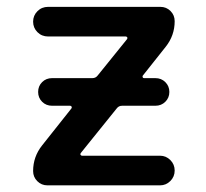

<svg xmlns="http://www.w3.org/2000/svg" viewBox="-20 -565 604 563"><path d="M132.8 -254.9Q115.2 -254.9 103.5 -266.6Q91.8 -278.3 91.8 -295.4Q91.8 -312.5 103.5 -324.2Q115.2 -335.9 132.8 -335.9H251Q260.7 -335.9 266.6 -343.8L352.5 -450.2Q354.5 -453.1 353 -455.6Q351.6 -458 348.6 -458H121.1Q102.5 -458 89.8 -470.7Q77.1 -483.4 77.1 -501.5Q77.1 -519.5 89.8 -532.2Q102.5 -544.9 121.1 -544.9H450.2Q467.8 -544.9 480 -532.7Q492.2 -520.5 492.2 -502.9Q492.2 -460.9 465.8 -427.7L398.4 -342.8Q397.5 -340.8 398.4 -338.4Q399.4 -335.9 402.3 -335.9H435.5Q453.1 -335.9 464.8 -324.2Q476.6 -312.5 476.6 -295.4Q476.6 -278.3 464.8 -266.6Q453.1 -254.9 435.5 -254.9H337.9Q328.1 -254.9 322.3 -247.1L216.8 -116.2Q214.8 -113.3 216.3 -110.8Q217.8 -108.4 220.7 -108.4H449.2Q466.8 -108.4 479.5 -95.7Q492.2 -83 492.2 -64.9Q492.2 -46.9 479.5 -34.2Q466.8 -21.5 449.2 -21.5H119.1Q101.6 -21.5 89.4 -33.7Q77.1 -45.9 77.1 -63.5Q77.1 -105.5 103.5 -138.7L189.5 -247.1Q191.4 -250 189.9 -252.4Q188.5 -254.9 185.5 -254.9Z"/></svg>

Font: Gen Jyuu GothicX Medium
Style: Regular
Weight: 500
Designer: Ryoko NISHIZUKA (kana &amp; ideographs); Paul D. Hunt (Latin, Greek &amp; Cyrillic); Wenlong ZHANG (bopomofo); Sandoll C
Version: Version 1.058.20140828